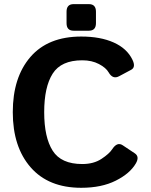

<svg xmlns="http://www.w3.org/2000/svg" viewBox="-20 -894 732 931"><path d="M336.9 -745.1Q302.7 -745.1 302.7 -781.7V-837.4Q302.7 -874 336.9 -874H411.1Q445.3 -874 445.3 -837.4V-781.7Q445.3 -745.1 411.1 -745.1ZM42 -350.1Q42 -518.6 127.4 -617.7Q212.9 -716.8 374 -716.8Q466.8 -716.8 531.2 -688Q595.7 -659.2 622.1 -604.5Q639.6 -568.4 616.2 -555.7L557.6 -524.4Q526.9 -507.8 506.8 -543Q494.1 -565.4 459.7 -583.5Q425.3 -601.6 378.9 -601.6Q276.4 -601.6 235.4 -536.9Q194.3 -472.2 194.3 -350.1Q194.3 -228 235.4 -163.3Q276.4 -98.6 378.9 -98.6Q434.1 -98.6 471.9 -123.5Q509.8 -148.4 524.4 -170.9Q548.3 -207.5 575.2 -189.5L633.8 -150.4Q657.7 -134.3 638.7 -101.6Q610.4 -52.7 541.5 -18.1Q472.7 16.6 374 16.6Q215.3 16.6 128.7 -82.5Q42 -181.6 42 -350.1Z"/></svg>

Font: Istok Web
Style: Bold
Weight: 700
Designer: Andrey V. Panov
Foundry: Andrey V. Panov
Version: Version 1.0.2g